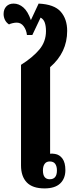

<svg xmlns="http://www.w3.org/2000/svg" viewBox="-35 -1039 400 1069"><path d="M213 10Q146 10 114 -23.5Q82 -57 82 -118V-678Q147 -719 184 -763Q221 -807 221 -866Q221 -893 214.5 -912.5Q208 -932 191 -941L145 -844H115Q112 -872 97 -892.5Q82 -913 58 -913Q48 -913 35 -910Q22 -907 15 -903Q-1 -914 -8 -929.5Q-15 -945 -15 -961Q-15 -987 0 -1003Q15 -1019 41 -1019Q70 -1019 95 -997.5Q120 -976 137 -927L180 -1019Q267 -1015 303 -974Q339 -933 339 -867Q339 -747 244 -665V-183Q253 -185 271 -182Q297 -178 313 -155.5Q329 -133 329 -92Q329 -45 300 -17.5Q271 10 213 10ZM242 -41Q282 -41 282 -90Q282 -113 272.5 -126.5Q263 -140 242 -140Q223 -140 213.5 -126.5Q204 -113 204 -90Q204 -41 242 -41Z"/></svg>

Font: Noto Serif Thai ExtraCondensed Black
Style: Regular
Weight: 900
Width: 2
Designer: Monotype Design Team
Foundry: Monotype Imaging Inc.
Version: Version 2.002; ttfautohint (v1.8.4.7-5d5b)